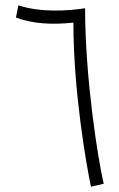

<svg xmlns="http://www.w3.org/2000/svg" viewBox="-20 -697 448 722"><path d="M322 5 370 -6C348 -100 300 -404 300 -666C237 -656 133 -649 49 -677L40 -631C100 -608 175 -603 256 -612C256 -351 306 -70 322 5Z"/></svg>

Font: Noto Sans Arabic ExtCond Light
Style: Regular
Weight: 300
Width: 2
Designer: Monotype Design Team, Nadine Chahine, Nizar Qandah and Khaled Hosny
Foundry: Monotype Imaging Inc.
Version: Version 2.012